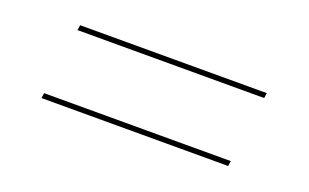

<svg xmlns="http://www.w3.org/2000/svg" viewBox="-40 -498 788 489"><g transform="rotate(20 354.0 -254.0)"><path d="M593 -164H87L85 -150H591ZM620 -358H114L112 -344H618Z"/></g></svg>

Font: Josefin Slab Thin
Style: Italic
Weight: 100
Italic angle: -12°
Designer: Santiago Orozco
Foundry: Typemade
Version: Version 2.000